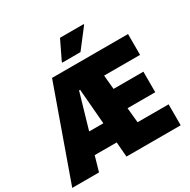

<svg xmlns="http://www.w3.org/2000/svg" viewBox="-213 -1072 1243 1254"><g transform="rotate(-30 408.5 -444.5)"><path d="M-21 0 224 -688H797V-531H526L536 -425H761V-270H552L563 -158H797V0H388L379 -112H213L181 0ZM259 -264H366L344 -529H336ZM331 -741V-746L400 -889H579V-884L469 -741Z"/></g></svg>

Font: Saira SemiCondensed Black
Style: Regular
Weight: 900
Width: 4
Designer: Hector Gatti with collaboration of the Omnibus-Type team
Foundry: Omnibus-Type
Version: Version 1.101